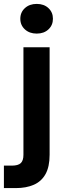

<svg xmlns="http://www.w3.org/2000/svg" viewBox="-49 -743 342 983"><path d="M-29 220V105H11Q44 105 57.5 92Q71 79 71 50V-501H205V49Q205 111 184 148.5Q163 186 124 203Q85 220 32 220ZM139 -571Q102 -571 78.5 -592.5Q55 -614 55 -647Q55 -680 78.5 -701.5Q102 -723 139 -723Q176 -723 199 -701.5Q222 -680 222 -647Q222 -614 199 -592.5Q176 -571 139 -571Z"/></svg>

Font: DM Sans 18pt
Style: Bold
Weight: 700
Designer: Colophon Foundry, Jonny Pinhorn
Foundry: Colophon Foundry
Version: Version 4.004;gftools[0.9.30]